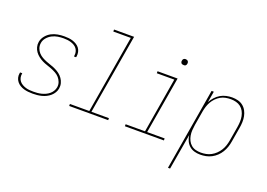

<svg xmlns="http://www.w3.org/2000/svg" viewBox="-126 -1074 2252 1619"><g transform="rotate(20 1000.0 -265.0)"><path d="M194 8Q173 8 153 6Q133 4 114 -1.5Q95 -7 78.5 -17Q62 -27 50 -42Q38 -57 33 -76.5Q28 -96 32 -117Q32 -118 32.5 -120Q33 -122 33 -124H53Q53 -123 52.5 -121Q52 -119 52 -118Q49 -100 53 -83Q57 -66 67.5 -53Q78 -40 93 -31.5Q108 -23 124 -18Q140 -13 158 -11.5Q176 -10 194 -10Q211 -10 229 -11.5Q247 -13 265 -17.5Q283 -22 300.5 -30Q318 -38 332.5 -50Q347 -62 357 -78.5Q367 -95 370 -113Q374 -137 366 -159Q358 -181 343.5 -197.5Q329 -214 309 -225Q289 -236 268 -244.5Q247 -253 225 -260Q203 -267 183 -277Q163 -287 145 -301Q127 -315 114 -333Q101 -351 95 -373.5Q89 -396 93 -420Q98 -450 118.5 -475Q139 -500 166 -514Q193 -528 222.5 -533Q252 -538 281 -538Q301 -538 320.5 -536Q340 -534 358 -528Q376 -522 392 -512Q408 -502 419 -487Q430 -472 434 -453Q438 -434 435 -414Q434 -412 434 -410Q434 -408 433 -406H414Q414 -408 414.5 -409.5Q415 -411 415 -413Q418 -430 414.5 -446.5Q411 -463 401.5 -476Q392 -489 378 -497.5Q364 -506 348 -511Q332 -516 315 -518Q298 -520 281 -520Q255 -520 229 -516Q203 -512 178.5 -499.5Q154 -487 135.5 -465.5Q117 -444 113 -418Q109 -393 116.5 -371Q124 -349 139 -332.5Q154 -316 173.5 -305Q193 -294 214.5 -285.5Q236 -277 257.5 -270Q279 -263 299.5 -253Q320 -243 337.5 -229.5Q355 -216 368 -197.5Q381 -179 387 -156.5Q393 -134 389 -110Q386 -90 375 -71.5Q364 -53 348 -39Q332 -25 312.5 -15.5Q293 -6 273 -1Q253 4 233 6Q213 8 194 8Z M519 0V-18H693L811 -717H654V-735H834L712 -18H869V0Z M1019 0V-18H1193L1276 -512H1119V-530H1299L1212 -18H1369V0ZM1308 -654Q1301 -654 1295 -656Q1289 -658 1285.5 -663Q1282 -668 1281 -674Q1280 -680 1282 -687Q1282 -691 1284.5 -695Q1287 -699 1290.5 -702Q1294 -705 1298.5 -706Q1303 -707 1308 -707Q1314 -707 1320 -704.5Q1326 -702 1329.5 -697Q1333 -692 1334 -686Q1335 -680 1333 -673Q1333 -669 1330.5 -665Q1328 -661 1324.5 -658Q1321 -655 1316.5 -654.5Q1312 -654 1308 -654Z M1480 205 1604 -530H1624L1607 -430Q1620 -455 1639.5 -476.5Q1659 -498 1683 -512Q1707 -526 1734 -532Q1761 -538 1787 -538Q1814 -538 1839.5 -531.5Q1865 -525 1885 -509Q1905 -493 1917 -470.5Q1929 -448 1934 -423Q1939 -398 1938 -370.5Q1937 -343 1932 -316L1910 -186Q1906 -161 1897.5 -136Q1889 -111 1875 -88Q1861 -65 1841 -46Q1821 -27 1797 -14.5Q1773 -2 1747.5 3Q1722 8 1696 8Q1668 8 1642.5 0.5Q1617 -7 1598 -24Q1579 -41 1568 -65Q1557 -89 1554 -115L1499 205ZM1696 -10Q1719 -10 1742.5 -14.5Q1766 -19 1788 -31Q1810 -43 1828 -60.5Q1846 -78 1859 -99Q1872 -120 1879.5 -143Q1887 -166 1891 -189L1913 -319Q1917 -344 1918 -368.5Q1919 -393 1914.5 -416Q1910 -439 1899 -459.5Q1888 -480 1870 -494Q1852 -508 1828.5 -514Q1805 -520 1781 -520Q1758 -520 1734.5 -515.5Q1711 -511 1690 -499Q1669 -487 1651.5 -469Q1634 -451 1622 -430Q1610 -409 1603 -386.5Q1596 -364 1592 -342L1570 -212Q1566 -187 1564.5 -163Q1563 -139 1567 -116Q1571 -93 1581 -72.5Q1591 -52 1608.5 -37Q1626 -22 1648.5 -16Q1671 -10 1696 -10Z"/></g></svg>

Font: iosevka_custom_sans_ss08 Thin
Style: Italic
Weight: 100
Italic angle: -10°
Designer: Belleve Invis
Foundry: Belleve Invis
Version: Version 10.3.0; ttfautohint (v1.8.3)